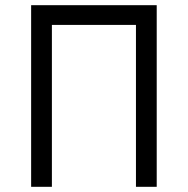

<svg xmlns="http://www.w3.org/2000/svg" viewBox="-20 -720 724 740"><path d="M100 0H180V-624H504V0H584V-700H100Z"/></svg>

Font: Fixel Variable
Style: Regular
Weight: 100
Width: 3
Designer: AlfaBravo + MacPaw
Foundry: Kyrylo Tkachov, Marchela Mozhyna, Serhii Makarenko, Maria Weinstein, Zakhar Kryvoshyya
Version: Version 1.211